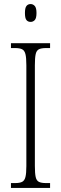

<svg xmlns="http://www.w3.org/2000/svg" viewBox="-20 -927 302 947"><path d="M34 0V-24H54Q77 -24 89 -30Q101 -36 105.5 -54Q110 -72 110 -108V-605Q110 -642 105.5 -660Q101 -678 89 -684Q77 -690 54 -690H34V-714H227V-690H208Q184 -690 172 -684Q160 -678 156 -660Q152 -642 152 -605V-109Q152 -72 156 -54Q160 -36 172 -30Q184 -24 208 -24H227V0ZM131 -819Q118 -819 110.5 -828Q103 -837 103 -863Q103 -888 110.5 -897.5Q118 -907 131 -907Q143 -907 151.5 -897.5Q160 -888 160 -863Q160 -837 151.5 -828Q143 -819 131 -819Z"/></svg>

Font: Noto Serif Tamil ExtraCondensed ExtraLight
Style: Italic
Weight: 200
Width: 2
Italic angle: -12°
Designer: Indian Type Foundry, Tom Grace, and the Monotype Design Team
Foundry: Monotype Imaging Inc.
Version: Version 2.003; ttfautohint (v1.8.4.7-5d5b)